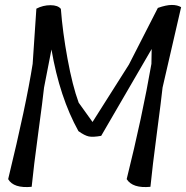

<svg xmlns="http://www.w3.org/2000/svg" viewBox="-20 -755 752 776"><path d="M618 -723Q652 -735 674.5 -735Q697 -735 712 -726L637 -401Q632 -353 614 -217Q596 -81 588 0Q516 7 492 -31Q555 -284 592 -497L593 -557L389 -206Q356 -200 339 -203.5Q322 -207 297 -225Q221 -362 188 -555L158 -401Q153 -353 134.5 -217Q116 -81 108 0Q35 7 13 -31Q86 -331 112 -497L127 -720Q154 -734 184 -734Q214 -734 226 -719Q233 -626 253 -517Q273 -408 298 -340L354 -262L501 -494Z"/></svg>

Font: Tillana
Style: Regular
Weight: 400
Designer: Lipi Raval (Devanagari, Latin), Jonny Pinhorn (Latin)
Foundry: Indian Type Foundry
Version: Version 2.003;PS 1.0;hotconv 1.0.79;makeotf.lib2.5.61930; tt